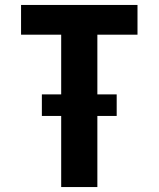

<svg xmlns="http://www.w3.org/2000/svg" viewBox="-20 -755 640 775"><path d="M227 0V-287H149V-374H227V-615H65V-735H535V-615H373V-374H451V-287H373V0Z"/></svg>

Font: Iosevka SS04 Heavy Extended
Style: Regular
Weight: 900
Width: 7
Monospace: yes
Designer: Belleve Invis
Foundry: Belleve Invis
Version: Version 19.0.0; ttfautohint (v1.8.4)